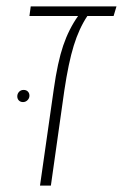

<svg xmlns="http://www.w3.org/2000/svg" viewBox="-20 -580 384 600"><path d="M335 -530H253Q227 -491 210.5 -437.5Q194 -384 181 -297L139 0H105L148 -301Q160 -386 177.5 -437.5Q195 -489 224 -530H72L76 -560H344ZM72 -281Q72 -289 67 -294Q62 -299 54 -299Q45 -299 39.5 -293Q34 -287 34 -279Q34 -271 39 -266Q44 -261 52 -261Q60 -261 66 -267Q72 -273 72 -281Z"/></svg>

Font: FiraGO UltraLight
Style: Italic
Weight: 200
Italic angle: -8°
Designer: bBox Type GmbH
Foundry: bBox Type GmbH
Version: Version 1.001